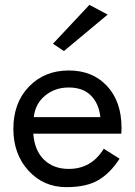

<svg xmlns="http://www.w3.org/2000/svg" viewBox="-20 -760 555 790"><path d="M423 -700 243 -550 198 -580 348 -740ZM35 -230Q35 -337 99 -403.5Q163 -470 263 -470Q361 -470 420.5 -406Q480 -342 480 -234Q480 -218 479 -210H117Q122 -141 161 -103Q200 -65 263 -65Q356 -65 407 -148L472 -107Q434 -48 385 -19Q336 10 253 10Q159 10 97 -58Q35 -126 35 -230ZM393 -278Q387 -334 354 -367Q321 -400 263 -400Q206 -400 165.5 -366.5Q125 -333 119 -278Z"/></svg>

Font: renner_400book
Style: Book
Weight: 400
Version: Version 003.000 ; ttfautohint (v0.97) -l 8 -r 50 -G 200 -x 1